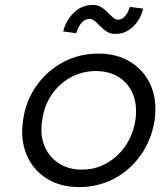

<svg xmlns="http://www.w3.org/2000/svg" viewBox="-20 -751 652 781"><path d="M303 10Q225 10 169.5 -25Q114 -60 88 -122Q62 -184 74 -263Q85 -341 128 -402Q171 -463 236.5 -498Q302 -533 380 -533Q457 -533 512.5 -498Q568 -463 594 -402Q620 -341 609 -263Q597 -184 554 -122Q511 -60 445.5 -25Q380 10 303 10ZM313 -61Q368 -61 414.5 -87.5Q461 -114 491.5 -159.5Q522 -205 531 -263Q539 -321 521.5 -366Q504 -411 464.5 -436.5Q425 -462 370 -462Q315 -462 268 -436.5Q221 -411 190 -365.5Q159 -320 152 -263Q142 -205 160 -159.5Q178 -114 218 -87.5Q258 -61 313 -61ZM450 -613Q429 -613 415 -622Q401 -631 383 -649Q371 -662 362.5 -668Q354 -674 344 -674Q327 -674 313 -659.5Q299 -645 290 -616L237 -623Q248 -668 280.5 -699.5Q313 -731 357 -731Q376 -731 390 -723Q404 -715 421 -697Q434 -685 442 -678Q450 -671 461 -671Q476 -671 488.5 -685Q501 -699 508 -723L562 -716Q556 -688 540 -664.5Q524 -641 501 -627Q478 -613 450 -613Z"/></svg>

Font: Lexend Light
Style: Italic
Weight: 300
Italic angle: -8.13011°
Designer: Bonnie Shaver-Troup, Thomas Jockin
Foundry: Lexend
Version: Version 1.007